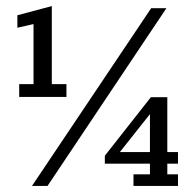

<svg xmlns="http://www.w3.org/2000/svg" viewBox="-20 -610 631 630"><path d="M43 -292V-334H90V-531L37 -519V-560L150 -590V-334H198V-292ZM85 0 476 -583H526L136 0ZM418 0V-38H472V-73H324V-99L475 -291H529V-111H564V-73H529V-38H564V0ZM359 -93 350 -111H472V-263L489 -257Z"/></svg>

Font: Rokkitt SemiBold
Style: Regular
Weight: 400
Version: Version 3.103